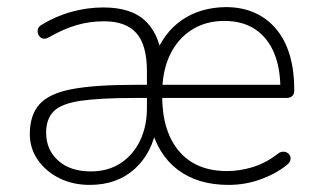

<svg xmlns="http://www.w3.org/2000/svg" viewBox="-20 -513 897 541"><path d="M233 8Q185 8 147 -11Q109 -30 86.5 -62.5Q64 -95 64 -135Q64 -189 91.5 -219.5Q119 -250 183.5 -262Q248 -274 359 -274H404V-237H361Q262 -237 207.5 -229Q153 -221 131.5 -199.5Q110 -178 110 -139Q110 -91 144 -60.5Q178 -30 236 -30Q284 -30 319.5 -53Q355 -76 374.5 -116.5Q394 -157 394 -208V-312Q394 -386 364.5 -419.5Q335 -453 273 -453Q232 -453 195 -442Q158 -431 118 -408Q109 -403 102.5 -404Q96 -405 92 -409.5Q88 -414 86.5 -420.5Q85 -427 87.5 -433Q90 -439 97 -443Q138 -468 182.5 -480Q227 -492 271 -492Q347 -492 386.5 -457Q426 -422 436 -354H416Q441 -421 492.5 -456.5Q544 -492 616 -493Q661 -493 696.5 -477.5Q732 -462 757.5 -432Q783 -402 796 -359Q809 -316 809 -262V-257Q809 -248 803.5 -242.5Q798 -237 787 -237H428V-274H786L770 -263Q770 -322 752 -364.5Q734 -407 699 -430.5Q664 -454 612 -454Q559 -454 519.5 -428.5Q480 -403 458.5 -357.5Q437 -312 437 -250V-243Q437 -143 484.5 -87Q532 -31 620 -31Q655 -31 691.5 -42Q728 -53 762 -79Q769 -85 776.5 -85.5Q784 -86 789.5 -82.5Q795 -79 797.5 -73.5Q800 -68 798 -61Q796 -54 788 -48Q757 -23 714 -7.5Q671 8 624 8Q537 8 480.5 -35Q424 -78 404 -160H422Q410 -83 360 -37.5Q310 8 233 8Z"/></svg>

Font: Nunito ExtraLight
Style: Regular
Weight: 200
Designer: Vernon Adams
Foundry: Vernon Adams
Version: Version 3.602;April 4, 2023;FontCreator 14.0.0.2856 64-bit